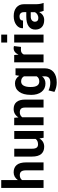

<svg xmlns="http://www.w3.org/2000/svg" viewBox="1066 -1792 939 3110"><g transform="rotate(-90 1535.0 -236.5)"><path d="M173.3 -415.5Q221.7 -484.4 299.6 -484.4Q377.4 -484.4 418.7 -434.1Q460 -383.8 460 -282.2V0H331.5V-283.2Q331.5 -337.4 312.5 -361.1Q293.5 -384.8 253.9 -384.8Q202.1 -384.8 174.3 -348.6V0H46.4V-685.5H174.3Z M713.9 10.3Q636.7 10.3 595.5 -38.6Q554.2 -87.4 554.2 -187.5V-474.6H681.6V-186.5Q681.6 -135.3 698.7 -112.3Q715.8 -89.4 751.5 -89.4Q811.5 -89.4 839.8 -128.4V-474.6H968.3V1H858.9L847.7 -67.4Q801.8 10.3 713.9 10.3Z M1324.7 -484.4Q1398.4 -484.4 1438 -438Q1477.5 -391.6 1477.5 -296.9V0H1348.6V-296.9Q1348.6 -343.8 1329.8 -364.3Q1311 -384.8 1271 -384.8Q1220.2 -384.8 1190.9 -345.2V0H1062.5V-475.6L1182.6 -475.1L1188.5 -406.7Q1237.8 -484.4 1324.7 -484.4Z M1740.7 -462.9Q1817.9 -462.9 1862.8 -393.6L1873 -454.1H1983.9V19Q1983.9 111.8 1923.3 162.6Q1862.8 213.4 1753.4 213.4Q1675.3 213.4 1602.1 176.3L1626 80.6Q1685.1 109.4 1752 109.4Q1805.2 109.4 1829.8 87.6Q1854.5 65.9 1854.5 18.6V-24.4Q1811 30.8 1738.8 30.8Q1651.9 30.8 1602.5 -32.7Q1553.2 -96.2 1553.2 -203.1L1554.2 -212.4Q1554.2 -327.1 1603.5 -395Q1652.8 -462.9 1740.7 -462.9ZM1771.5 -69.3Q1828.6 -69.3 1854 -111.3V-317.9Q1827.6 -363.3 1772 -363.3Q1726.1 -363.3 1703.6 -323.2Q1681.2 -283.2 1681.2 -212.4L1681.6 -203.1Q1681.6 -69.3 1771.5 -69.3Z M2208.5 0H2080.6V-475.6H2199.7L2205.1 -405.3Q2241.7 -484.4 2310.1 -484.4Q2326.7 -484.4 2344.2 -479L2330.6 -365.2L2283.7 -366.7Q2229.5 -366.7 2208.5 -321.3Z M2530.3 -475.6V0H2401.9V-475.6ZM2530.3 -685.5V-589.4H2401.9V-685.5Z M2766.6 10.3Q2692.4 10.3 2651.9 -27.8Q2611.3 -65.9 2611.3 -135Q2611.3 -204.1 2665 -241.9Q2718.8 -279.8 2822.3 -279.8H2893.6V-317.4Q2893.6 -352.5 2875.5 -371.1Q2857.4 -389.6 2824.5 -389.6Q2791.5 -389.6 2774.4 -374.5Q2757.3 -359.4 2757.3 -332.5L2633.3 -333V-335.4Q2629.9 -397.5 2685.8 -440.4Q2741.7 -483.4 2829.8 -483.4Q2918 -483.4 2970.2 -439.5Q3022.5 -395.5 3022.5 -316.9V-120.1Q3022.5 -56.2 3043.5 1H2915Q2899.4 -35.2 2896 -70.3Q2849.1 10.3 2766.6 10.3ZM2738.3 -137.2H2738.8Q2738.8 -113.3 2754.6 -98.9Q2770.5 -84.5 2800.5 -84.5Q2830.6 -84.5 2856.9 -100.8Q2883.3 -117.2 2893.1 -140.1V-207.5H2821.8Q2781.7 -207.5 2760 -187.7Q2738.3 -168 2738.3 -137.2Z"/></g></svg>

Font: Yantramanav
Style: Bold
Weight: 700
Version: Version 1.001;PS 1.0;hotconv 1.0.72;makeotf.lib2.5.5900; ttf